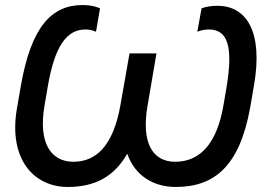

<svg xmlns="http://www.w3.org/2000/svg" viewBox="-20 -732 1044 762"><path d="M249 10C358 10 434 -32 485 -122C516 -33 591 10 677 10C831 10 931 -72 973 -306L988 -393C1025 -605 959 -709 843 -709C820 -709 799 -706 780 -699L763 -606C778 -612 794 -615 809 -615C884 -615 906 -547 879 -385L867 -315C841 -162 774 -90 675 -90C587 -90 539 -163 566 -315L601 -520H494L458 -315C429 -152 361 -90 271 -90C185 -90 130 -161 157 -315L169 -385C196 -546 243 -615 319 -615C335 -615 348 -612 361 -606L377 -699C360 -706 341 -712 308 -712C184 -712 104 -625 63 -393L48 -306C11 -101 114 10 249 10Z"/></svg>

Font: Fixel Text 20240404 Medium
Style: Italic
Weight: 500
Width: 4
Italic angle: -10°
Designer: AlfaBravo + MacPaw
Foundry: Kyrylo Tkachov, Marchela Mozhyna, Serhii Makarenko, Maria Weinstein, Zakhar Kryvoshyya
Version: Version 1.211;Glyphs 3.2 (3225)